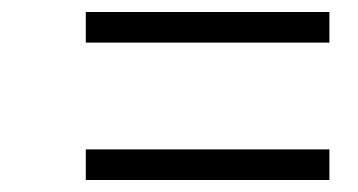

<svg xmlns="http://www.w3.org/2000/svg" viewBox="-20 -493 596 320"><path d="M123 -473H529V-422H123ZM123 -244H529V-193H123Z"/></svg>

Font: Ibarra Real Nova
Style: Italic
Weight: 400
Italic angle: -22°
Designer: Jose Maria Ribagorda & Octavio Pardo
Foundry: Octavio Pardo
Version: Version 1.014